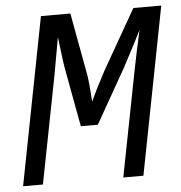

<svg xmlns="http://www.w3.org/2000/svg" viewBox="-49 -706 711 753"><g transform="rotate(-5 306.5 -329.5)"><path d="M406.2 0 488.8 -423.8Q501 -485.4 520 -570.8L493.2 -518.1L446.3 -428.7L324.7 -214.8H257.8L218.3 -428.7Q210.9 -464.4 198.7 -570.8L172.4 -423.8L89.8 0H11.7L139.6 -658.7H255.4L299.3 -419.9Q305.2 -392.1 310.5 -307.1L331.5 -351.1L366.7 -419.4L503.4 -658.7H613.3L485.4 0Z"/></g></svg>

Font: Liberation Mono
Style: Italic
Weight: 400
Italic angle: -12°
Monospace: yes
Designer: Steve Matteson
Foundry: Ascender Corporation
Version: Version 2.1.5